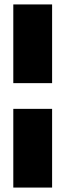

<svg xmlns="http://www.w3.org/2000/svg" viewBox="-20 -753 306 866"><path d="M215 -378H40V-733H215ZM40 -262H215V93H40Z"/></svg>

Font: Teko
Style: Bold
Weight: 700
Designer: Manushi Parikh, Jonny Pinhorn
Foundry: Indian Type Foundry
Version: Version 1.106;PS 1.0;hotconv 1.0.78;makeotf.lib2.5.61930; tt